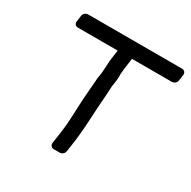

<svg xmlns="http://www.w3.org/2000/svg" viewBox="-156 -815 992 998"><g transform="rotate(30 340.5 -316.0)"><path d="M399 -511 408 -578H647C658 -578 674 -587 676 -603L681 -639C683 -650 675 -664 659 -664H95C84 -664 69 -655 67 -639L62 -603C60 -592 67 -578 83 -578H322L313 -509C312 -500 312 -487 311 -473L308 -432L303 -401V-399L293 -272C292 -259 292 -247 291 -233L288 -163C287 -131 284 -97 279 -62L269 7C267 18 275 32 291 32H327C338 32 353 23 355 7L365 -62C366 -71 368 -83 369 -98L373 -143C374 -159 375 -174 376 -190C378 -239 382 -292 386 -346C388 -366 387 -384 389 -401L394 -434C397 -457 396 -466 396 -480Z"/></g></svg>

Font: Reckless Catfish
Style: HeavyIt
Weight: 400
Foundry: Cannot Into Space Fonts
Version: Version 0.2894